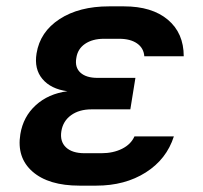

<svg xmlns="http://www.w3.org/2000/svg" viewBox="-20 -577 640 604"><path d="M283 7H230Q133 7 82.5 -37Q32 -81 44 -155Q53 -210 92.5 -246Q132 -282 192 -290Q140 -297 113.5 -328.5Q87 -360 95 -409Q106 -477 167.5 -517Q229 -557 323 -557H370Q458 -557 508 -515Q558 -473 558 -400H434Q432 -426 411 -440.5Q390 -455 355 -455H307Q271 -455 247.5 -439Q224 -423 220 -394Q215 -365 233 -348.5Q251 -332 287 -332H406L390 -233H268Q229 -233 203.5 -214.5Q178 -196 173 -164Q168 -132 187.5 -113.5Q207 -95 246 -95H299Q336 -95 364 -109Q392 -123 403 -148H527Q504 -76 438.5 -34.5Q373 7 283 7Z"/></svg>

Font: JetBrains Mono NL
Style: Bold Italic
Weight: 700
Italic angle: -9°
Designer: Philipp Nurullin, Konstantin Bulenkov
Foundry: JetBrains
Version: Version 2.304; ttfautohint (v1.8.4.7-5d5b)